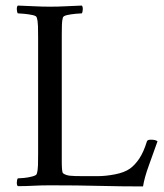

<svg xmlns="http://www.w3.org/2000/svg" viewBox="-20 -666 590 690"><path d="M202 -113Q202 -111 202 -107Q202 -98 202 -83.5Q202 -69 203 -57Q204 -45 207 -43Q217 -36 231.5 -34.5Q246 -33 277 -33H332Q360 -33 393.5 -39.5Q427 -46 447 -60Q465 -73 480.5 -96Q496 -119 508 -158Q510 -164 522 -164Q540 -164 546 -158Q532 -118 515.5 -73Q499 -28 494 4Q415 4 337 2Q259 0 161 0Q127 0 100 1.5Q73 3 44 3Q40 -1 40.5 -11Q41 -21 44 -25Q50 -25 66 -26.5Q82 -28 96.5 -32Q111 -36 112 -41Q116 -53 116.5 -72Q117 -91 117 -113V-530Q117 -552 116.5 -571.5Q116 -591 112 -603Q111 -609 96.5 -612Q82 -615 66 -616.5Q50 -618 44 -618Q41 -622 40.5 -632Q40 -642 44 -646Q74 -645 103 -643.5Q132 -642 160 -642Q189 -642 216.5 -643.5Q244 -645 274 -646Q278 -642 277.5 -632Q277 -622 274 -618Q268 -618 252 -616.5Q236 -615 222 -612Q208 -609 206 -603Q203 -593 202.5 -577Q202 -561 202 -542Q202 -539 202 -536Q202 -533 202 -530Z"/></svg>

Font: Amiri Quran
Style: Regular
Weight: 400
Designer: Khaled Hosny
Version: Version 0.117